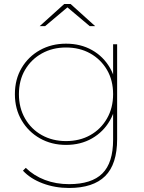

<svg xmlns="http://www.w3.org/2000/svg" viewBox="-20 -737 717 954"><path d="M323 197Q253 197 192 174Q131 151 94 111L108 97Q148 136 203 157Q258 178 323 178Q435 178 488.5 125Q542 72 542 -43V-209L552 -269L542 -329V-517H562V-46Q562 79 502.5 138Q443 197 323 197ZM308 -17Q236 -17 178.5 -49.5Q121 -82 87.5 -139Q54 -196 54 -269Q54 -343 87.5 -399.5Q121 -456 178.5 -488Q236 -520 308 -520Q381 -520 437.5 -488Q494 -456 526.5 -399.5Q559 -343 559 -269Q559 -196 526.5 -139Q494 -82 437.5 -49.5Q381 -17 308 -17ZM308 -36Q376 -36 428.5 -65.5Q481 -95 511.5 -148Q542 -201 542 -269Q542 -338 511.5 -390Q481 -442 428.5 -471.5Q376 -501 308 -501Q241 -501 188 -471.5Q135 -442 104.5 -390Q74 -338 74 -269Q74 -201 104.5 -148Q135 -95 188 -65.5Q241 -36 308 -36ZM177 -607 299 -717H331L453 -607H426L312 -703H318L204 -607Z"/></svg>

Font: Montserrat Thin
Style: Regular
Weight: 100
Designer: Julieta Ulanovsky
Foundry: Julieta Ulanovsky
Version: Version 9.000